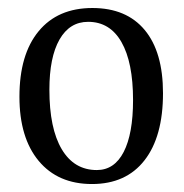

<svg xmlns="http://www.w3.org/2000/svg" viewBox="-20 -442 463 482"><path d="M28.8 -199.2Q28.8 -305.2 76.9 -363.5Q125 -421.9 211.9 -421.9Q297.4 -421.9 343.3 -366.7Q389.2 -311.5 389.2 -208Q389.2 -99.1 342.8 -39.6Q296.4 20 210.9 20Q125.5 20 77.1 -38.1Q28.8 -96.2 28.8 -199.2ZM104 -216.8Q104 -119.6 135 -67.4Q166 -15.1 223.1 -15.1Q267.1 -15.1 290.5 -60.5Q314 -106 314 -190.9Q314 -285.6 284.9 -336.4Q255.9 -387.2 201.2 -387.2Q154.8 -387.2 129.4 -342.8Q104 -298.3 104 -216.8Z"/></svg>

Font: Halibut Cnd
Style: Regular
Weight: 400
Width: 3
Designer: Matteo Maggi
Foundry: Collletttivo
Version: Version 3.080 | FøM Fix